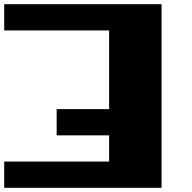

<svg xmlns="http://www.w3.org/2000/svg" viewBox="-20 -895 915 915"><path d="M0 0H750V-875H0V-750H500V-375H250V-250H500V-125H0Z"/></svg>

Font: Faithful 32x
Style: Bold
Weight: 400
Foundry: Faithful Resource Pack
Version: Version 1.0; January 27, 2023